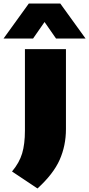

<svg xmlns="http://www.w3.org/2000/svg" viewBox="-83 -828 504 1086"><path d="M129 238 -15 142Q26.5 92.5 42.2 39.8Q58 -13 58 -90V-550H290V-98Q290 -4.5 254.5 75.8Q219 156 129 238ZM-63 -610 80 -808H258L401 -610H234L169 -703.5L104 -610Z"/></svg>

Font: Encode Sans Expanded Black
Style: Regular
Weight: 900
Width: 7
Designer: Multiple Designers
Foundry: Impallari Type
Version: Version 3.000; ttfautohint (v1.8.3) -l 8 -r 50 -G 200 -x 14 